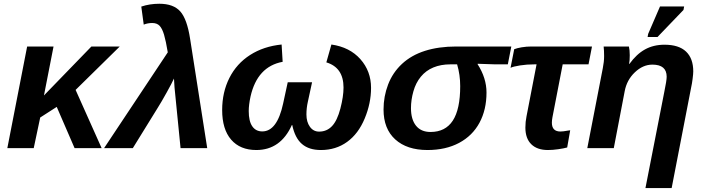

<svg xmlns="http://www.w3.org/2000/svg" viewBox="-20 -770 3665 998"><path d="M367.7 0 274.9 -214.4 189 -159.2 155.3 0H18.1L121.1 -528.3H258.3L208.5 -273.9L455.1 -528.3H602.5L373 -302.7L508.3 0Z M1057.1 0H918.5Q890.1 -279.8 887.2 -315.2Q884.3 -350.6 884.3 -361.8Q874.5 -339.8 846.4 -289.3Q818.4 -238.8 799.8 -209.5L670.4 0H521L852.1 -498Q842.3 -557.1 832.8 -589.4Q823.2 -621.6 809.6 -636Q795.9 -650.4 771 -650.4Q748 -650.4 727.1 -642.1L714.4 -735.8Q758.3 -750.5 808.1 -750.5Q881.8 -750.5 917.2 -710.4Q952.6 -670.4 968.3 -567.4Z M1572.8 -174.8Q1572.8 -136.2 1590.8 -111.1Q1608.9 -85.9 1638.7 -85.9Q1678.7 -85.9 1705.8 -114.5Q1732.9 -143.1 1749.3 -205.8Q1765.6 -268.6 1765.6 -314.9Q1765.6 -418.9 1676.3 -445.8L1702.6 -538.6Q1797.9 -524.9 1853.3 -462.4Q1908.7 -399.9 1908.7 -313.5Q1908.7 -233.4 1875.7 -154.1Q1842.8 -74.7 1784.4 -32.5Q1726.1 9.8 1647.9 9.8Q1585.9 9.8 1549.6 -21.5Q1513.2 -52.7 1499 -120.1H1497.1Q1438.5 9.8 1312.5 9.8Q1228 9.8 1181.4 -44.2Q1134.8 -98.1 1134.8 -198.2Q1134.8 -290.5 1172.4 -365Q1210 -439.5 1280.3 -484.4Q1350.6 -529.3 1443.8 -538.6L1449.2 -448.7Q1317.4 -424.3 1282.2 -268.1Q1272.9 -224.6 1272.9 -192.9Q1272.9 -140.1 1291.3 -113.5Q1309.6 -86.9 1343.3 -86.9Q1420.4 -86.9 1451.7 -231.9L1475.6 -342.3H1602.1L1580.1 -240.7Q1572.8 -209 1572.8 -174.8Z M2202.1 9.8Q2095.2 9.8 2034.4 -45.4Q1973.6 -100.6 1973.6 -200.7Q1973.6 -268.6 1997.3 -330.6Q2021 -392.6 2069.3 -437.7Q2117.7 -482.9 2188.7 -505.6Q2259.8 -528.3 2351.6 -528.3H2637.7L2619.6 -435.5H2554.2L2462.9 -438.5L2462.4 -436.5Q2508.8 -364.3 2508.8 -289.1Q2508.8 -199.7 2472.4 -132.1Q2436 -64.5 2366.5 -27.3Q2296.9 9.8 2202.1 9.8ZM2217.8 -84Q2294.9 -84 2333.5 -142.8Q2372.1 -201.7 2372.1 -322.3Q2372.1 -381.3 2356 -435.5H2321.3Q2271.5 -435.5 2232.7 -419.4Q2193.8 -403.3 2167.5 -371.3Q2141.1 -339.4 2128.7 -294.9Q2116.2 -250.5 2116.2 -208Q2116.2 -149.4 2142.3 -116.7Q2168.5 -84 2217.8 -84Z M2757.8 -435.5Q2718.3 -435.5 2682.9 -429.9Q2647.5 -424.3 2633.8 -417.5L2652.8 -514.2Q2667 -520 2691.9 -524.2Q2716.8 -528.3 2742.2 -528.3H3057.1L3039.1 -435.5H2904.8L2851.6 -160.6Q2848.6 -144.5 2848.6 -132.3Q2848.6 -86.4 2893.1 -86.4Q2907.2 -86.4 2933.1 -91.3L2943.8 -92.8L2928.2 -3.4Q2910.6 1.5 2881.8 5.6Q2853 9.8 2828.1 9.8Q2772 9.8 2741.5 -20.3Q2710.9 -50.3 2710.9 -106.9Q2710.9 -137.2 2716.8 -165.5L2769 -435.5Z M3583.5 -398.9Q3583.5 -386.7 3580.1 -360.1Q3576.7 -333.5 3573.2 -318.8L3471.2 207.5H3335L3432.6 -290.5Q3445.3 -351.1 3445.3 -371.1Q3445.3 -434.1 3371.1 -434.1Q3321.8 -434.1 3279.8 -394Q3237.8 -354 3227.1 -295.9L3170.4 0H3032.7L3113.3 -415.5Q3120.1 -448.7 3120.1 -478.5Q3120.1 -507.8 3117.7 -528.3H3249Q3253.4 -509.8 3253.4 -482.9Q3253.4 -455.1 3250 -438H3252Q3288.6 -488.8 3332.8 -513.2Q3377 -537.6 3434.1 -537.6Q3508.3 -537.6 3545.9 -502Q3583.5 -466.3 3583.5 -398.9ZM3346.2 -577.6 3349.1 -593.8 3410.6 -736.3H3536.1L3532.7 -718.3L3397.5 -577.6Z"/></svg>

Font: Liberation Sans
Style: Bold Italic
Weight: 700
Italic angle: -12°
Designer: Steve Matteson
Foundry: Ascender Corporation
Version: Version 2.1.5